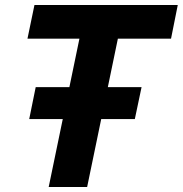

<svg xmlns="http://www.w3.org/2000/svg" viewBox="-20 -749 732 769"><path d="M97 -272 123 -400H547L520 -272ZM175 0 301 -608H455L329 0ZM90 -594 118 -729H692L665 -594Z"/></svg>

Font: Mona Sans ExtraLight
Style: Bold Italic
Weight: 700
Italic angle: -11.6951°
Version: Version 2.000